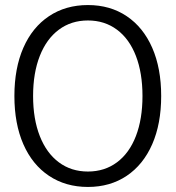

<svg xmlns="http://www.w3.org/2000/svg" viewBox="-20 -730 695 760"><path d="M37 -350Q37 -460 72.5 -541Q108 -622 174 -666Q240 -710 328 -710Q416 -710 481.5 -666Q547 -622 582.5 -541Q618 -460 618 -350Q618 -240 582.5 -159Q547 -78 481.5 -34Q416 10 328 10Q240 10 174 -34Q108 -78 72.5 -159Q37 -240 37 -350ZM544 -350Q544 -441 518 -508.5Q492 -576 443 -612.5Q394 -649 328 -649Q262 -649 213 -612.5Q164 -576 137.5 -508.5Q111 -441 111 -350Q111 -259 137.5 -191.5Q164 -124 213 -87.5Q262 -51 328 -51Q394 -51 443 -87.5Q492 -124 518 -191.5Q544 -259 544 -350Z"/></svg>

Font: Sarabun Light
Style: Regular
Weight: 300
Designer: Suppakit Chalermlarp | Katatrad Co.,Ltd.
Foundry: Cadson Demak Co.,Ltd.
Version: Version 1.000; ttfautohint (v1.6)